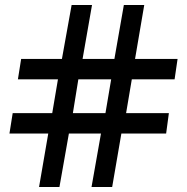

<svg xmlns="http://www.w3.org/2000/svg" viewBox="-20 -752 750 772"><path d="M174 -215H18L31 -297H190L213 -433H52L65 -515H229L268 -732H350L312 -515H440L478 -732H560L523 -515H694L682 -433H510L487 -297H659L648 -215H468L431 0H348L386 -215H257L219 0H137ZM404 -297 427 -433H295L273 -297Z"/></svg>

Font: Exo SemiBold
Style: Regular
Weight: 600
Designer: Natanael Gama
Foundry: Natanael Gama
Version: Version 1.500